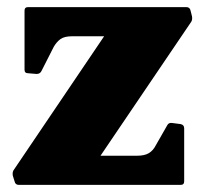

<svg xmlns="http://www.w3.org/2000/svg" viewBox="-20 -520 581 540"><path d="M450 -167Q454 -176 465 -174L488 -171Q498 -169 498 -159V-10Q498 0 488 0H33Q23 0 21 -10L16 -26Q14 -37 20 -44L306 -467L337 -418H183Q161 -418 150 -410Q139 -402 131 -388L97 -321Q93 -312 83 -312L59 -314Q49 -314 49 -324V-490Q49 -500 59 -500H504Q514 -500 516 -490L520 -474Q522 -463 516 -456L243 -53L206 -82H365Q387 -82 399 -89.5Q411 -97 418 -111Z"/></svg>

Font: Hahmlet Black
Style: Regular
Weight: 900
Version: Version 1.002